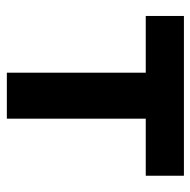

<svg xmlns="http://www.w3.org/2000/svg" viewBox="-18 -552 570 575"><g transform="rotate(90 267.5 -265.0)"><path d="M28.3 -530.3H506.8V-416H335.9V0H198.2V-416H28.3Z"/></g></svg>

Font: Pretendard JP
Style: Bold
Weight: 700
Designer: Base glyphs from Inter by Rasmus Andersson; Hangeul glyphs from Noto Sans CJK(Source Han Sans) by Jang Soo-young and Kan
Foundry: Kil Hyung-jin
Version: Version 1.309